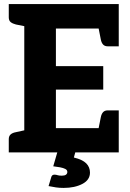

<svg xmlns="http://www.w3.org/2000/svg" viewBox="-20 -747 638 941"><path d="M99 0V-727H562V-607H254V-423H486V-308H254V-119H562V0ZM459 -97 474 -172Q477 -188 485 -197Q493 -206 508 -206H562V-119ZM459 -630 562 -607V-520H508Q493 -520 485 -529Q477 -538 474 -554ZM122 -727 108 -617 58 -627Q42 -631 32.5 -638.5Q23 -646 23 -662V-727ZM23 0V-65Q23 -80 32 -88Q41 -96 57 -99L107 -110L121 0ZM292 174Q272 174 254.5 171.5Q237 169 218 165L231 122Q234 109 247 109Q255 109 262 111.5Q269 114 283 114Q297 114 303.5 109Q310 104 310 96Q310 86 300 81Q290 76 274.5 73Q259 70 241 68L263 -8H351L342 25Q384 35 402.5 53.5Q421 72 421 99Q421 135 383.5 154.5Q346 174 292 174Z"/></svg>

Font: Aleo ExtraBold
Style: Regular
Weight: 800
Designer: Alessio Laiso
Foundry: Alessio Laiso
Version: Version 2.001;gftools[0.9.29]